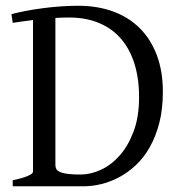

<svg xmlns="http://www.w3.org/2000/svg" viewBox="-20 -650 633 670"><path d="M221.2 -588.9Q196.8 -588.9 173.3 -587.4V-75.2Q173.3 -64.5 178.2 -57.6Q185.1 -49.3 204.6 -45.2Q224.1 -41 262.2 -41Q295.9 -41 331.8 -57.4Q367.7 -73.7 397.5 -107.2Q427.2 -140.6 446.3 -191.4Q465.3 -242.2 465.3 -311Q465.3 -376 449.2 -427.5Q433.1 -479 402.1 -514.9Q371.1 -550.8 325.4 -569.8Q279.8 -588.9 221.2 -588.9ZM548.3 -330.1Q548.3 -269 535.9 -220.9Q523.4 -172.9 502.4 -136Q481.4 -99.1 453.9 -73.5Q426.3 -47.9 395.5 -31.5Q364.7 -15.1 333.3 -7.6Q301.8 0 272.9 0H24.4V-21Q57.6 -27.8 76.4 -35.9Q95.2 -43.9 95.2 -50.8V-580.1Q75.7 -577.6 58.1 -575.2Q40.5 -572.8 24.4 -570.3L20 -600.6Q41.5 -606.4 69.6 -611.8Q97.7 -617.2 128.9 -621.3Q160.2 -625.5 192.1 -627.7Q224.1 -629.9 252.9 -629.9Q320.8 -629.9 375.5 -609.6Q430.2 -589.4 468.5 -550.8Q506.8 -512.2 527.6 -456.5Q548.3 -400.9 548.3 -330.1Z"/></svg>

Font: Gentium Plus
Style: Regular
Weight: 400
Designer: J. Victor Gaultney, Annie Olsen, Iska Routamaa
Foundry: SIL International
Version: Version 1.510